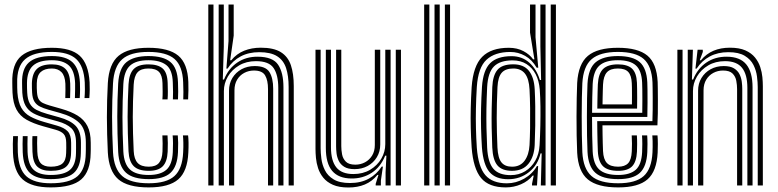

<svg xmlns="http://www.w3.org/2000/svg" viewBox="-20 -820 3442 849"><path d="M204.2 8.7Q120.5 8.7 80.6 -26.3Q40.7 -61.3 37.3 -145.4Q36.5 -164.8 36.7 -183.5Q36.9 -202.2 38 -218H59.4Q58.4 -204.3 58.3 -184Q58.2 -163.7 58.8 -146.4Q62 -71.7 96.5 -40.6Q131.1 -9.6 204.2 -9.6Q286.9 -9.6 322.6 -40.7Q358.3 -71.8 359.2 -142.5Q359.6 -152.4 359.6 -159.3Q359.7 -166.2 359.6 -172.9Q359.6 -179.7 359.6 -189.1Q359.6 -249.5 330.2 -277.2Q300.8 -304.9 246.5 -320.2L193.8 -335Q172 -341.2 156.4 -349Q140.8 -356.8 132.1 -371Q123.4 -385.3 122 -410.5Q121.5 -421.8 121.1 -431.2Q120.6 -440.7 121 -452.1Q122.4 -495.1 143.1 -515.2Q163.8 -535.4 209.3 -535.4Q248.9 -535.4 269 -515.7Q289 -496 290.5 -450.9Q290.9 -440.4 290.8 -424.2Q290.7 -407.9 289.9 -386.4H268.7Q269.4 -405 269.4 -424.1Q269.5 -443.1 269.1 -449.8Q267.3 -485.2 251.7 -501.1Q236.2 -517.1 209.3 -517.1Q177.4 -517.1 160.4 -501.9Q143.5 -486.8 142.7 -452Q142.3 -440.1 142.6 -431.1Q142.8 -422.2 143.7 -410.6Q145.2 -391.1 151.6 -380.6Q158 -370.1 170 -364.4Q182 -358.7 199.7 -353.5L251.6 -338.7Q294.1 -326.6 322.9 -309Q351.8 -291.3 366.5 -262.8Q381.2 -234.2 381.2 -189.1Q381.2 -179.3 381.3 -172.5Q381.4 -165.6 381.3 -158.8Q381.2 -152.1 380.9 -142.4Q379.8 -62.7 339.6 -27Q299.3 8.7 204.2 8.7ZM204.2 -27.9Q142.1 -27.9 112.6 -55Q83.1 -82.1 80.4 -147.3Q79.8 -163.5 79.8 -183.8Q79.8 -204.1 80.7 -218H102.1Q101.2 -204.2 101.4 -184Q101.5 -163.8 101.9 -148.2Q104.2 -92.4 128.6 -69.4Q153 -46.3 204.2 -46.3Q262.9 -46.3 289 -68.5Q315.1 -90.8 316 -142.9Q316.3 -155.6 316.3 -165.9Q316.2 -176.3 316.2 -189.1Q316.2 -233.7 295.4 -253.2Q274.6 -272.6 236.1 -283.2L182.2 -298.1Q149.8 -307 127.6 -319Q105.3 -331.1 93.2 -352.3Q81.1 -373.6 78.6 -409.8Q77.9 -421.7 77.9 -432.2Q77.8 -442.8 77.6 -452.3Q76 -515.2 107.6 -543.7Q139.2 -572.1 209.3 -572.1Q272.2 -572.1 301.2 -544.1Q330.3 -516.1 333.4 -454.5Q334.1 -444 334 -424.1Q333.9 -404.2 332.5 -386.4H311.2Q311.8 -404.1 312.1 -424.1Q312.5 -444.1 312.1 -451.5Q310.1 -506.7 284.8 -530.2Q259.5 -553.7 209.3 -553.7Q152.4 -553.7 126.2 -529.9Q99.9 -506.1 99.3 -452.7Q99.1 -440.6 99.5 -430.8Q99.8 -421 100.3 -410.5Q101.8 -379.6 112 -361.8Q122.2 -344.1 141.2 -334.2Q160.3 -324.4 188 -316.5L241.2 -301.6Q291 -287.9 314.5 -263.6Q337.9 -239.3 337.9 -189.1Q337.9 -178.3 337.9 -167.4Q338 -156.4 337.5 -142.7Q336.6 -81.6 305.9 -54.7Q275.3 -27.9 204.2 -27.9ZM204.2 -64.6Q164.5 -64.6 144.8 -83.4Q125.2 -102.2 123.5 -149Q123 -163.7 122.8 -183.4Q122.5 -203.1 123.5 -218H144.8Q143.9 -203.4 144.1 -186.8Q144.3 -170.3 145 -149.7Q146.3 -113.3 160.4 -98.1Q174.6 -82.9 204.2 -82.9Q239.8 -82.9 255.8 -96.8Q271.7 -110.6 272.5 -143.1Q273 -157.2 273 -166.7Q273 -176.2 272.8 -189.1Q272.5 -215.6 261.4 -227.6Q250.2 -239.5 225.8 -246.3L170.4 -261.8Q126.9 -274 97.6 -290.5Q68.4 -307 53.1 -335.2Q37.7 -363.3 35.3 -410.2Q34.7 -423.6 34.6 -433.1Q34.4 -442.6 34.3 -453.2Q31.9 -537.7 74.9 -573.2Q118 -608.7 209.3 -608.7Q294 -608.7 332.6 -573.4Q371.2 -538.1 376.2 -456.6Q377 -444.6 376.8 -424.8Q376.6 -405 375 -386.4H353.7Q355.3 -404.8 355.4 -424.6Q355.4 -444.5 354.8 -455.5Q351 -527.4 317 -558.9Q283.1 -590.4 209.3 -590.4Q128 -590.4 91 -558Q54 -525.7 56 -452.4Q56.1 -442.5 56.1 -432.7Q56.1 -422.9 57 -410.3Q60.2 -367.6 74.4 -343.1Q88.5 -318.6 114 -304.7Q139.4 -290.8 176.3 -280.3L231 -264.8Q264.3 -255.4 279.4 -239.3Q294.5 -223.2 294.5 -189.1Q294.5 -179.7 294.6 -173Q294.6 -166.3 294.6 -159.5Q294.5 -152.7 294.2 -142.7Q293.4 -101.7 272.9 -83.2Q252.3 -64.6 204.2 -64.6Z M637.6 8.7Q544.6 8.7 503 -27.4Q461.5 -63.5 456.8 -145.9Q454.8 -186.1 453.8 -225Q452.7 -263.8 452.7 -301.7Q452.7 -339.6 453.7 -377.3Q454.7 -414.9 456.8 -452.9Q461.9 -537.9 504.5 -573.3Q547.1 -608.7 636.2 -608.7Q726.5 -608.7 768.2 -574Q809.9 -539.4 812.8 -457.3Q813.2 -441.5 813.2 -420.9Q813.1 -400.3 811.8 -380.4H790.3Q791.1 -393.7 791 -413.2Q790.9 -432.7 789.9 -456.5Q787.2 -528.2 751.6 -559.3Q715.9 -590.4 636.2 -590.4Q557 -590.4 520.6 -558.2Q484.1 -526 479.7 -451.7Q477.7 -415.3 476.7 -378.7Q475.6 -342.1 475.6 -304.5Q475.5 -267 476.6 -227.8Q477.7 -188.6 479.7 -146.7Q483.7 -73.5 520.5 -41.5Q557.2 -9.6 637.6 -9.6Q716.1 -9.6 751.3 -41.5Q786.6 -73.5 789.9 -146.4Q791.2 -170.5 790.7 -189.5Q790.3 -208.5 788.9 -221.4H811.7Q813.3 -209.4 813.7 -189Q814 -168.5 812.8 -145.4Q809.1 -62.8 768.4 -27.1Q727.7 8.7 637.6 8.7ZM637.6 -27.9Q568.1 -27.9 537 -56.4Q505.9 -85 502.6 -148.1Q500.6 -190.3 499.6 -229.1Q498.6 -267.9 498.6 -304.6Q498.5 -341.3 499.6 -377.3Q500.6 -413.3 502.5 -449.8Q506.4 -518.4 539.3 -545.3Q572.2 -572.1 636.2 -572.1Q702 -572.1 733.4 -545.9Q764.9 -519.7 767 -455.8Q767.8 -434.1 767.9 -415.1Q768 -396.1 767 -380.4H744.5Q745.3 -394.2 745.2 -413.2Q745.1 -432.1 744.1 -455.3Q742.4 -511.1 715.2 -532.4Q688 -553.7 636.2 -553.7Q581.1 -553.7 554.9 -529.7Q528.7 -505.7 525.4 -448.5Q523.5 -410.8 522.5 -374.6Q521.4 -338.3 521.5 -301.9Q521.5 -265.4 522.5 -227.8Q523.5 -190.2 525.4 -150Q528.4 -95 554.5 -70.7Q580.5 -46.3 637.6 -46.3Q689.4 -46.3 715.5 -69.1Q741.6 -91.8 744.1 -147.3Q745.1 -168 745 -186.6Q744.9 -205.3 743.4 -221.4H766.2Q767.5 -206.9 767.8 -188.2Q768.1 -169.5 767 -146.7Q764.2 -83.9 734.1 -55.9Q704 -27.9 637.6 -27.9ZM637.6 -64.6Q592.2 -64.6 571.4 -85.2Q550.7 -105.8 548.3 -150.9Q546.3 -192.9 545.3 -230.4Q544.2 -267.8 544.2 -303.1Q544.2 -338.3 545.3 -373.8Q546.3 -409.2 548.3 -447.4Q551.1 -494.6 571.5 -515Q592 -535.4 636.2 -535.4Q678.3 -535.4 699.1 -517.3Q719.9 -499.2 721.4 -453.2Q721.9 -437 722.2 -416.5Q722.4 -396.1 721 -380.4H698Q699.4 -396.2 699.2 -415.1Q699 -434.1 698.5 -452.7Q697.5 -486.8 683.1 -501.9Q668.7 -517.1 636.2 -517.1Q603.4 -517.1 588.3 -500.3Q573.2 -483.5 571.1 -445.7Q569.2 -408.3 568.2 -373.1Q567.1 -337.9 567.1 -302.6Q567.1 -267.3 568.2 -230.2Q569.2 -193.2 571.2 -152.1Q573 -116.2 588.6 -99.6Q604.1 -82.9 637.6 -82.9Q668.7 -82.9 682.9 -99.5Q697 -116.1 698.5 -150.2Q699.2 -167.4 699.1 -185.9Q699.1 -204.5 698 -221.4H720.8Q721.9 -207.1 722.1 -187.5Q722.2 -167.8 721.4 -149.3Q719.4 -105.1 699.8 -84.9Q680.2 -64.6 637.6 -64.6Z M1256.3 0V-435.3Q1256.3 -484.9 1244.9 -519.3Q1233.6 -553.6 1205.2 -571.5Q1176.9 -589.3 1126.3 -589.3Q1079.7 -589.3 1044.3 -570.6Q1008.9 -551.8 986.1 -516.6H981L990.5 -638.4V-800H1013.4V-662.6L997.7 -553.4H1002.6Q1026.4 -582.5 1059.7 -595.8Q1092.9 -609.1 1133.2 -609.1Q1190.2 -609.1 1221.8 -589.4Q1253.5 -569.6 1266.2 -531.8Q1279 -494 1279 -439.4V0ZM901.1 0V-800H924V0ZM992.7 0V-419.1Q992.7 -450.6 1007.5 -475.2Q1022.4 -499.8 1048.1 -513.9Q1073.8 -527.9 1106.1 -527.9Q1154.8 -527.9 1171.4 -501.3Q1188 -474.7 1188 -427.2V0H1165.1V-426Q1165.1 -465 1152.3 -486.6Q1139.6 -508.1 1102.9 -508.1Q1079.5 -508.1 1059.9 -497.6Q1040.3 -487.1 1028.6 -467.7Q1016.9 -448.3 1016.8 -421.2L1015.6 0ZM946.9 0V-800H969.6V-613.9L965.2 -468.4H970.6Q990.2 -516.9 1029.1 -543.3Q1067.9 -569.7 1119.5 -569.3Q1186.7 -568.8 1210 -533.5Q1233.4 -498.3 1233.4 -434V0H1210.5V-431.2Q1210.5 -488.3 1189.9 -519Q1169.4 -549.6 1111.7 -549.6Q1069.3 -549.6 1037.4 -530.8Q1005.5 -511.9 987.7 -481.8Q970 -451.6 970 -417.3V0Z M1520.7 9.1Q1479.1 9.1 1452.1 -2.8Q1425.2 -14.8 1409.5 -34.3Q1393.9 -53.7 1386.5 -76.5Q1379.2 -99.3 1377.1 -121.5Q1375.1 -143.7 1375.1 -160.6V-600H1397.8V-164.7Q1397.8 -144.5 1401.1 -118.3Q1404.4 -92.1 1416.6 -67.5Q1428.8 -42.8 1455.2 -26.8Q1481.5 -10.7 1527.8 -10.7Q1575.6 -10.7 1610.7 -29.9Q1645.7 -49.2 1667.8 -83.4H1673.2L1664.2 -21.5V0H1641.3L1641.2 -6.8L1653.4 -46.6H1649Q1625.2 -17.5 1593.2 -4.2Q1561.3 9.1 1520.7 9.1ZM1730.1 0V-600H1753V0ZM1547.8 -72.1Q1518.4 -72.1 1501.9 -82.6Q1485.3 -93.1 1477.7 -109.1Q1470.1 -125.2 1468.1 -142.4Q1466.2 -159.5 1466.2 -172.8V-600H1489.1V-174Q1489.1 -156.6 1492.6 -137.5Q1496.1 -118.5 1509.3 -105.2Q1522.5 -91.9 1551.2 -91.9Q1574.5 -91.9 1594.1 -102.4Q1613.7 -112.9 1625.6 -132.4Q1637.4 -151.9 1637.4 -178.8V-600H1661.4V-180.9Q1661.4 -149.5 1646.4 -124.9Q1631.5 -100.2 1605.9 -86.1Q1580.2 -72.1 1547.8 -72.1ZM1534.3 -30.7Q1477 -31.1 1448.9 -64.3Q1420.8 -97.5 1420.8 -166V-600H1443.5V-168.8Q1443.5 -109.5 1467.1 -80Q1490.7 -50.4 1542.4 -50.4Q1584.9 -50.4 1616.6 -69.2Q1648.4 -88.1 1666.1 -118.3Q1683.7 -148.6 1683.7 -182.7V-600H1707.2V0H1685V-58L1688.6 -131.6H1683.2Q1663.1 -81.6 1623.6 -55.9Q1584.2 -30.3 1534.3 -30.7Z M1947.2 0V-800H1970.1V0ZM1855.6 0V-800H1878.5V0ZM1901.4 0V-800H1924.3V0Z M2438.2 0H2415.3V-800H2438.2ZM2392.4 0H2371.5L2375.2 -141.7L2370.2 -141.8Q2358.5 -90.5 2319.2 -59Q2279.9 -27.5 2227 -27.5Q2171.6 -27.5 2144.2 -59.6Q2116.9 -91.8 2111 -167.8Q2108.3 -210.3 2107.2 -253.3Q2106.1 -296.4 2107.2 -341.5Q2108.2 -386.7 2111.2 -435.6Q2116.2 -509.6 2147.4 -540.6Q2178.6 -571.6 2242 -571.6Q2288.5 -571.6 2320.6 -542.9Q2352.7 -514.2 2367.3 -466.3H2372.7L2369.5 -614.7V-800H2392.4ZM2238 -45.6Q2274 -45.6 2302.1 -62.7Q2330.1 -79.7 2347 -109.6Q2363.9 -139.4 2366 -178.1Q2368.3 -220.6 2369.3 -264.4Q2370.3 -308.3 2369.8 -349.4Q2369.2 -390.6 2366.7 -424.5Q2363.7 -462.8 2348.7 -491.7Q2333.7 -520.6 2308 -536.8Q2282.3 -553 2246.7 -553Q2191.1 -553 2164.3 -526.3Q2137.5 -499.5 2134.1 -434.7Q2131.6 -382.2 2130.9 -338.7Q2130.3 -295.1 2131.1 -254Q2132 -212.9 2134.1 -167.6Q2137.3 -102.2 2161.5 -73.9Q2185.6 -45.6 2238 -45.6ZM2243.9 -64.7Q2199.8 -64.7 2179.5 -88.7Q2159.3 -112.7 2156.7 -167.9Q2154.8 -213.6 2154.1 -255.2Q2153.4 -296.8 2154.2 -340.3Q2154.9 -383.8 2156.8 -434.6Q2159 -486.3 2179.6 -511Q2200.1 -535.6 2249.6 -535.6Q2295.9 -535.6 2318.8 -506.8Q2341.7 -478 2344.4 -425Q2346.2 -391.4 2346.8 -350.3Q2347.4 -309.2 2346.8 -265Q2346.2 -220.9 2344.3 -178.1Q2341.8 -127.1 2316.8 -95.9Q2291.8 -64.7 2243.9 -64.7ZM2244.2 -82.9Q2280.3 -82.9 2299.7 -109.3Q2319 -135.6 2321.5 -178.3Q2323.3 -211.6 2324 -254.1Q2324.6 -296.6 2324.1 -341Q2323.6 -385.5 2321.5 -424.8Q2319.1 -471.8 2301.3 -494.5Q2283.5 -517.1 2249.7 -517.1Q2215.1 -517.1 2198.6 -498.4Q2182.1 -479.7 2179.8 -435.3Q2176.3 -359.8 2176.4 -297.7Q2176.6 -235.7 2179.6 -167.6Q2181.9 -121.3 2197.3 -102.1Q2212.7 -82.9 2244.2 -82.9ZM2216.4 8.7Q2141.7 8.7 2107.2 -32.9Q2072.7 -74.5 2065.6 -167.4Q2062.6 -212.5 2061.6 -254.8Q2060.5 -297.2 2061.6 -341.2Q2062.6 -385.2 2065.6 -435.1Q2072.3 -528.6 2112.1 -568.6Q2151.9 -608.7 2229.8 -608.7Q2267.1 -608.7 2294.8 -593.8Q2322.6 -579 2337.5 -557.5H2343.1L2323.7 -676V-800H2348V-655.5L2360.1 -520.6L2352.9 -520.7Q2332.8 -556 2301.9 -573.1Q2271 -590.2 2236.6 -590.2Q2168.1 -590.2 2131.2 -555.8Q2094.2 -521.5 2088.4 -435.3Q2085.4 -385.1 2084.5 -340.1Q2083.5 -295.1 2084.6 -252.7Q2085.6 -210.3 2088.4 -167.1Q2094.9 -81.6 2126.3 -45.5Q2157.7 -9.4 2221.4 -9.4Q2261.4 -9.4 2297.7 -30Q2333.9 -50.5 2354.2 -85.6H2359.6L2354.5 0H2332.5L2332.6 -7.6L2340 -43.6H2335.3Q2316 -19.2 2284.1 -5.3Q2252.1 8.7 2216.4 8.7Z M2713.4 8.7Q2622.3 8.7 2579.5 -26.5Q2536.7 -61.7 2532.2 -144.9Q2530.6 -178.7 2529.9 -220.3Q2529.2 -262 2529.3 -305.1Q2529.4 -348.3 2530.2 -387Q2531 -425.8 2532.2 -453.5Q2537.2 -537.8 2579.8 -573.2Q2622.4 -608.7 2712.1 -608.7Q2801.3 -608.7 2842.8 -574.1Q2884.2 -539.6 2888.1 -457.3Q2888.5 -449.6 2888.7 -427.9Q2889 -406.1 2889.1 -377.2Q2889.2 -348.3 2888.8 -318.6Q2888.4 -289 2887 -265.7H2644Q2644.3 -243.6 2644.5 -224Q2644.8 -204.5 2645.3 -186.8Q2645.9 -169.1 2646.5 -152.1Q2648.3 -115 2663.9 -99Q2679.4 -82.9 2713.4 -82.9Q2742.8 -82.9 2757.4 -98.2Q2771.9 -113.5 2773.7 -150.5Q2774.4 -165.6 2774.5 -184.9Q2774.5 -204.2 2773.3 -221.4H2796.2Q2797.4 -203.3 2797.3 -183.3Q2797.2 -163.4 2796.6 -149.6Q2794.4 -104.1 2774.9 -84.3Q2755.4 -64.6 2713.4 -64.6Q2667.8 -64.6 2646.8 -84.7Q2625.9 -104.8 2623.6 -150.9Q2622.7 -171.3 2622.2 -193.4Q2621.6 -215.5 2621.3 -238.5Q2621.1 -261.6 2620.8 -284.3H2864.9Q2865.8 -308.7 2866.1 -335.7Q2866.3 -362.6 2866.2 -387.3Q2866.1 -412.1 2865.8 -430.5Q2865.6 -448.9 2865.2 -456.2Q2861.8 -528.2 2826.3 -559.3Q2790.8 -590.4 2712.1 -590.4Q2634 -590.4 2596.6 -558.7Q2559.2 -527 2555 -451.8Q2553.8 -426.9 2553 -389Q2552.3 -351.2 2552.2 -307.8Q2552.1 -264.5 2552.8 -222.4Q2553.5 -180.4 2555 -147.2Q2558.8 -74.2 2595.2 -41.9Q2631.6 -9.6 2713.4 -9.6Q2790.8 -9.6 2826.2 -41.3Q2861.6 -72.9 2865.2 -146.3Q2865.7 -156.7 2865.9 -169.9Q2866.1 -183.1 2865.8 -196.6Q2865.5 -210.2 2864.5 -221.4H2887.4Q2888.9 -204.6 2888.9 -183.3Q2888.9 -162 2888.1 -145.4Q2884.1 -62.8 2843.5 -27.1Q2802.9 8.7 2713.4 8.7ZM2713.4 -27.9Q2643.9 -27.9 2612.5 -56.1Q2581.2 -84.2 2577.9 -148.1Q2576.5 -178.9 2575.8 -219.6Q2575.1 -260.4 2575.2 -303.5Q2575.2 -346.6 2575.9 -385.1Q2576.5 -423.5 2577.8 -449.8Q2581.6 -518.2 2614.5 -545.2Q2647.3 -572.1 2712.1 -572.1Q2778.4 -572.1 2808.9 -545.3Q2839.4 -518.4 2842.3 -455.7Q2842.8 -446.9 2843.1 -422.5Q2843.4 -398 2843.3 -366.1Q2843.3 -334.2 2842.4 -302.8H2597.9Q2597.9 -260.3 2598.6 -220.1Q2599.3 -179.9 2600.7 -150.1Q2603.7 -93.8 2630.2 -70.1Q2656.6 -46.3 2713.4 -46.3Q2764.7 -46.3 2790.6 -68.7Q2816.6 -91.1 2819.4 -147.6Q2820.1 -163 2820.2 -183Q2820.2 -203.1 2818.9 -221.4H2841.8Q2843.1 -203.4 2843.1 -183.4Q2843 -163.4 2842.3 -147Q2839.3 -83.4 2809.3 -55.6Q2779.4 -27.9 2713.4 -27.9ZM2598.1 -321.3H2820Q2820.5 -348.9 2820.5 -375.9Q2820.5 -403 2820.2 -424.2Q2819.9 -445.4 2819.4 -454.8Q2817.1 -507.6 2792 -530.6Q2766.9 -553.7 2712.1 -553.7Q2656.9 -553.7 2630.4 -529.9Q2603.9 -506 2600.7 -448.5Q2599.6 -424.7 2599 -390.6Q2598.3 -356.4 2598.1 -321.3ZM2621.2 -339.8Q2621.4 -353.8 2621.7 -373.6Q2622 -393.5 2622.5 -413.4Q2623 -433.4 2623.6 -447.3Q2626.2 -495.5 2647.3 -515.4Q2668.4 -535.4 2712.1 -535.4Q2754.9 -535.4 2774.8 -516.5Q2794.6 -497.6 2796.5 -454.3Q2797 -445.3 2797.2 -426.9Q2797.4 -408.6 2797.5 -385.7Q2797.5 -362.8 2797.1 -339.8ZM2644.3 -358.3H2774.3Q2774.6 -378.6 2774.5 -398.1Q2774.4 -417.6 2774.3 -432.2Q2774.1 -446.9 2773.7 -452.3Q2772.2 -486.2 2758.2 -501.6Q2744.2 -517.1 2712.1 -517.1Q2678.7 -517.1 2663.6 -500.2Q2648.4 -483.4 2646.5 -446.4Q2646 -431.9 2645.5 -417.7Q2645 -403.5 2644.8 -388.9Q2644.5 -374.3 2644.3 -358.3Z M3330.6 0V-435.3Q3330.6 -455.6 3327.3 -481.8Q3324 -508 3311.8 -532.6Q3299.6 -557.2 3273.2 -573.2Q3246.8 -589.3 3200.5 -589.3Q3154 -589.3 3118.6 -570.4Q3083.1 -551.5 3060.4 -516.6H3055.1L3064.7 -600H3087.5L3087.8 -590.4L3074.2 -553.4H3079.2Q3103.5 -582.5 3135.4 -595.8Q3167.3 -609.1 3207.5 -609.1Q3249 -609.1 3276 -597.2Q3302.9 -585.2 3318.6 -565.7Q3334.3 -546.3 3341.7 -523.5Q3349.1 -500.7 3351.2 -478.6Q3353.2 -456.5 3353.2 -439.4V0ZM2975.3 0V-600H2998.2V0ZM3066.9 0V-419.1Q3066.9 -450.6 3081.8 -475.2Q3096.7 -499.8 3122.4 -513.9Q3148 -527.9 3180.3 -527.9Q3209.1 -527.9 3225.6 -517.8Q3242.2 -507.6 3250 -491.9Q3257.8 -476.2 3260 -458.8Q3262.2 -441.5 3262.2 -427.2V0H3239.3V-426Q3239.3 -443.7 3235.8 -462.7Q3232.3 -481.8 3219.1 -495Q3205.9 -508.1 3177.1 -508.1Q3153.8 -508.1 3134.2 -497.6Q3114.6 -487.1 3102.9 -467.7Q3091.2 -448.3 3091 -421.2L3089.8 0ZM3021.1 0V-600H3043.9L3039.6 -468.4H3044.8Q3064.5 -516.9 3103.3 -543.3Q3142.2 -569.7 3193.7 -569.3Q3252.9 -568.9 3280.3 -534.8Q3307.7 -500.7 3307.7 -434V0H3284.8V-431.2Q3284.8 -490.5 3261.2 -520.1Q3237.6 -549.6 3185.9 -549.6Q3143.6 -549.6 3111.7 -530.8Q3079.7 -511.9 3062 -481.8Q3044.2 -451.6 3044.2 -417.3V0Z"/></svg>

Font: Big Shoulders Inline Text Thin
Style: Regular
Weight: 100
Designer: Patric King
Foundry: XO Type Co
Version: Version 2.002